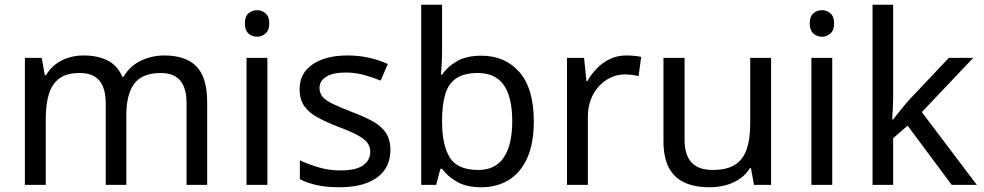

<svg xmlns="http://www.w3.org/2000/svg" viewBox="-20 -831 4150 810"><path d="M673 -597Q764 -597 809 -550.5Q854 -504 854 -400V-51H767V-396Q767 -459 740.5 -491Q714 -523 658 -523Q580 -523 546.5 -478Q513 -433 513 -347V-51H426V-396Q426 -438 414 -466.5Q402 -495 378 -509Q354 -523 316 -523Q262 -523 231 -500.5Q200 -478 186.5 -435Q173 -392 173 -329V-51H85V-587H156L169 -514H174Q191 -542 215.5 -560.5Q240 -579 270 -588Q300 -597 332 -597Q394 -597 435.5 -575Q477 -553 496 -507H501Q528 -553 574.5 -575Q621 -597 673 -597Z M1108 -587V-51H1020V-587ZM1065 -788Q1085 -788 1100.5 -774.5Q1116 -761 1116 -732Q1116 -704 1100.5 -690Q1085 -676 1065 -676Q1043 -676 1028 -690Q1013 -704 1013 -732Q1013 -761 1028 -774.5Q1043 -788 1065 -788Z M1627 -199Q1627 -147 1601 -112Q1575 -77 1527 -59Q1479 -41 1413 -41Q1357 -41 1316.5 -50Q1276 -59 1245 -75V-155Q1277 -139 1322.5 -125.5Q1368 -112 1415 -112Q1482 -112 1512 -133.5Q1542 -155 1542 -191Q1542 -211 1531 -227Q1520 -243 1491.5 -259Q1463 -275 1410 -295Q1358 -315 1321 -335Q1284 -355 1264 -383Q1244 -411 1244 -455Q1244 -523 1299.5 -560Q1355 -597 1445 -597Q1494 -597 1536.5 -587.5Q1579 -578 1616 -561L1586 -491Q1552 -505 1515 -515Q1478 -525 1439 -525Q1385 -525 1356.5 -507.5Q1328 -490 1328 -460Q1328 -438 1341 -422.5Q1354 -407 1384.5 -392.5Q1415 -378 1466 -358Q1517 -339 1553 -319Q1589 -299 1608 -270.5Q1627 -242 1627 -199Z M1845 -626Q1845 -592 1843.5 -562.5Q1842 -533 1840 -516H1845Q1868 -550 1908 -573Q1948 -596 2011 -596Q2111 -596 2171.5 -526.5Q2232 -457 2232 -319Q2232 -227 2204.5 -165Q2177 -103 2127 -72Q2077 -41 2011 -41Q1948 -41 1908 -64Q1868 -87 1845 -119H1838L1820 -51H1757V-811H1845ZM1996 -523Q1939 -523 1906 -501.5Q1873 -480 1859 -435.5Q1845 -391 1845 -322V-318Q1845 -219 1877.5 -166.5Q1910 -114 1998 -114Q2070 -114 2105.5 -167Q2141 -220 2141 -320Q2141 -421 2105.5 -472Q2070 -523 1996 -523Z M2622 -597Q2637 -597 2654.5 -595.5Q2672 -594 2685 -591L2674 -510Q2661 -513 2645.5 -515Q2630 -517 2616 -517Q2585 -517 2557 -504Q2529 -491 2507 -467.5Q2485 -444 2472.5 -411Q2460 -378 2460 -337V-51H2372V-587H2444L2454 -489H2458Q2475 -519 2499 -543.5Q2523 -568 2554 -582.5Q2585 -597 2622 -597Z M3233 -587V-51H3161L3148 -122H3144Q3127 -94 3100 -76Q3073 -58 3041 -49.5Q3009 -41 2974 -41Q2910 -41 2866.5 -61.5Q2823 -82 2801 -125Q2779 -168 2779 -236V-587H2868V-242Q2868 -178 2897 -146Q2926 -114 2987 -114Q3047 -114 3081.5 -136.5Q3116 -159 3130.5 -202.5Q3145 -246 3145 -308V-587Z M3491 -587V-51H3403V-587ZM3448 -788Q3468 -788 3483.5 -774.5Q3499 -761 3499 -732Q3499 -704 3483.5 -690Q3468 -676 3448 -676Q3426 -676 3411 -690Q3396 -704 3396 -732Q3396 -761 3411 -774.5Q3426 -788 3448 -788Z M3748 -414Q3748 -398 3746.5 -372Q3745 -346 3744 -327H3748Q3754 -335 3766 -350Q3778 -365 3790.5 -380.5Q3803 -396 3812 -406L3983 -587H4086L3869 -358L4101 -51H3995L3809 -301L3748 -248V-51H3661V-811H3748Z"/></svg>

Font: Noto Sans Tamil UI
Style: Regular
Weight: 400
Designer: Jelle Bosma - Monotype Design Team
Foundry: Monotype Imaging Inc.
Version: Version 2.004